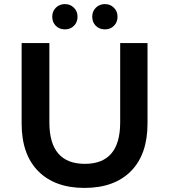

<svg xmlns="http://www.w3.org/2000/svg" viewBox="-20 -911 829 941"><path d="M394 10Q249 10 167.5 -72Q86 -154 86 -306V-700H222V-311Q222 -108 396 -108Q569 -108 569 -311V-700H703V-306Q703 -154 621.5 -72Q540 10 394 10ZM253.5 -784.5Q236 -802 236 -829Q236 -856 254 -873.5Q272 -891 298 -891Q324 -891 342 -873.5Q360 -856 360 -829Q360 -802 342.5 -784.5Q325 -767 298 -767Q271 -767 253.5 -784.5ZM449.5 -784.5Q432 -802 432 -829Q432 -856 450 -873.5Q468 -891 494 -891Q520 -891 538 -873.5Q556 -856 556 -829Q556 -802 538.5 -784.5Q521 -767 494 -767Q467 -767 449.5 -784.5Z"/></svg>

Font: Belfius21
Style: Bold
Weight: 700
Designer: Montserrat's base design by Julieta Ulanovsky, modified by Coast SPRL for Belfius Bank NV.
Foundry: Montserrat's base design by Julieta Ulanovsky, modified by Coast SPRL for Belfius Bank NV.
Version: Version 2.000;FEAKit 1.0